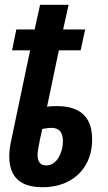

<svg xmlns="http://www.w3.org/2000/svg" viewBox="-20 -779 454 809"><path d="M158.2 9.8Q109.9 9.8 79.1 -5.6Q48.3 -21 33.7 -49.6Q19 -78.1 19 -118.2Q19 -134.8 21.2 -153.1Q23.4 -171.4 27.8 -189.9L106.9 -566.9H30.8L48.8 -654.8H126L148.9 -758.8H269L246.1 -654.8H338.9L319.8 -566.9H228L178.2 -329.1Q185.1 -330.6 196.3 -331.3Q207.5 -332 220.2 -332Q268.6 -332 301.5 -316.7Q334.5 -301.3 351.3 -270.3Q368.2 -239.3 368.2 -191.9Q368.2 -130.9 342 -85.4Q315.9 -40 268.8 -15.1Q221.7 9.8 158.2 9.8ZM174.8 -82Q191.9 -82 205.1 -91.3Q218.3 -100.6 227.1 -115.5Q235.8 -130.4 240.5 -148.2Q245.1 -166 245.1 -183.1Q245.1 -202.6 239.7 -215.3Q234.4 -228 223.6 -234.1Q212.9 -240.2 196.8 -240.2Q188 -240.2 178 -238.8Q168 -237.3 158.2 -235.8Q152.8 -212.4 148.2 -190.7Q143.6 -168.9 140.9 -152.1Q138.2 -135.3 138.2 -126Q138.2 -105 147.2 -93.5Q156.2 -82 174.8 -82Z"/></svg>

Font: Open Sans Condensed
Style: Italic
Weight: 400
Width: 3
Italic angle: -12°
Designer: Monotype Design Team
Foundry: Monotype Imaging Inc.
Version: Version 3.000